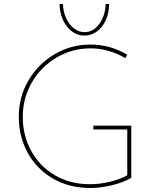

<svg xmlns="http://www.w3.org/2000/svg" viewBox="-20 -933 775 961"><path d="M432 8Q326 8 244.5 -39.5Q163 -87 118.5 -168.5Q74 -250 74 -349Q74 -448 122.5 -530.5Q171 -613 253 -661.5Q335 -710 432 -710Q531 -710 617 -659L607 -642Q569 -665 524 -678Q479 -691 433 -691Q341 -691 263 -645Q185 -599 139.5 -520.5Q94 -442 94 -349Q94 -255 136 -178Q178 -101 254.5 -56Q331 -11 430 -11Q478 -11 529.5 -23Q581 -35 617 -56V-285H447V-304H637V-43Q598 -20 541 -6Q484 8 432 8ZM278 -913H295Q296 -876 310.5 -843.5Q325 -811 349.5 -791.5Q374 -772 403 -772Q447 -772 477 -813.5Q507 -855 509 -913H526Q526 -868 509.5 -832Q493 -796 465 -775.5Q437 -755 403 -755Q351 -755 315.5 -800Q280 -845 278 -913Z"/></svg>

Font: Josefin Sans Thin
Style: Regular
Weight: 250
Designer: Santiago Orozco
Foundry: Typemade
Version: Version 2.000